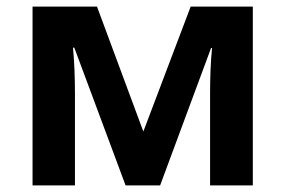

<svg xmlns="http://www.w3.org/2000/svg" viewBox="-20 -564 868 584"><path d="M749 -544H560L416 -164L275 -544H79V0H208V-276Q208 -358 202 -419H206L362 0H467L622 -418H625Q619 -358 619 -280V0H749Z"/></svg>

Font: Noto Sans UI
Style: Bold
Weight: 700
Designer: Monotype Design Team
Foundry: Monotype Imaging Inc.
Version: Version 1.901